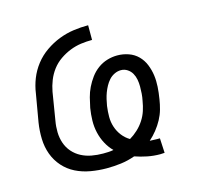

<svg xmlns="http://www.w3.org/2000/svg" viewBox="-85 -631 770 733"><g transform="rotate(-15 300.0 -264.5)"><path d="M462 9Q436 9 411 4Q386 -1 363 -9Q335 1 307 4.5Q279 8 251 8Q219 8 187.5 2.5Q156 -3 129 -16.5Q102 -30 82 -52.5Q62 -75 51.5 -103.5Q41 -132 40 -164Q39 -196 44 -228L63 -338Q67 -367 78 -395Q89 -423 108 -447.5Q127 -472 153 -490Q179 -508 207.5 -519Q236 -530 265 -534Q294 -538 323 -538V-480Q301 -480 279 -477Q257 -474 235.5 -465.5Q214 -457 194.5 -443.5Q175 -430 161 -411.5Q147 -393 138.5 -371.5Q130 -350 126 -328L108 -218Q104 -196 104.5 -173.5Q105 -151 112 -130.5Q119 -110 133 -94Q147 -78 166 -68Q185 -58 207 -54Q229 -50 252 -50Q262 -50 272.5 -50.5Q283 -51 293 -53Q277 -69 266 -89.5Q255 -110 249.5 -133.5Q244 -157 244.5 -181.5Q245 -206 249 -231Q253 -251 258 -270.5Q263 -290 272 -308.5Q281 -327 293.5 -344Q306 -361 323 -373.5Q340 -386 360 -392Q380 -398 400 -398Q423 -398 444.5 -390.5Q466 -383 481.5 -367.5Q497 -352 505.5 -331Q514 -310 517 -288Q520 -266 518.5 -242.5Q517 -219 513 -195Q510 -175 504.5 -155.5Q499 -136 489 -117.5Q479 -99 465.5 -82Q452 -65 436 -51Q443 -51 450 -50.5Q457 -50 464 -50Q467 -50 470 -50Q473 -50 476 -50L479 8Q475 8 470.5 8.5Q466 9 462 9ZM365 -77Q382 -87 397 -101Q412 -115 423 -132Q434 -149 440 -167.5Q446 -186 449 -205Q452 -219 453 -233Q454 -247 454 -261Q454 -275 451.5 -288.5Q449 -302 442.5 -313.5Q436 -325 424.5 -332.5Q413 -340 399 -340Q386 -340 373.5 -334Q361 -328 352 -318Q343 -308 336.5 -296Q330 -284 325.5 -272Q321 -260 318 -247Q315 -234 313 -222Q310 -200 310 -179Q310 -158 316.5 -138.5Q323 -119 335.5 -103Q348 -87 365 -77Z"/></g></svg>

Font: Iosevka Curly LtExObl
Style: Regular
Weight: 300
Width: 7
Italic angle: -9°
Monospace: yes
Designer: Belleve Invis
Foundry: Belleve Invis
Version: Version 11.1.0; ttfautohint (v1.8.3)